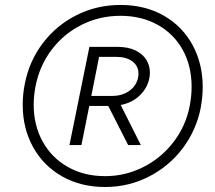

<svg xmlns="http://www.w3.org/2000/svg" viewBox="-20 -748 870 776"><path d="M341.3 -558.6H454.1Q498 -558.6 527.6 -544.2Q557.1 -529.8 571.5 -506.1Q585.9 -482.4 585.9 -454.1Q585.9 -443.8 583.5 -431.6Q576.2 -393.6 545.9 -363.3Q515.6 -333 467.8 -323.7L549.3 -161.6H498L417.5 -319.8H340.8L309.1 -161.6H260.7ZM71.8 -323.7Q71.8 -367.2 80.1 -408.2Q97.7 -500.5 152.8 -573.2Q208 -646 289.8 -687Q371.6 -728 466.8 -728Q566.9 -728 642.3 -684.6Q717.8 -641.1 758.5 -565.7Q799.3 -490.2 799.3 -396Q799.3 -356.4 791 -311Q772.9 -220.7 717.8 -147.9Q662.6 -75.2 580.8 -33.7Q499 7.8 404.8 7.8Q306.6 7.8 231 -35.2Q155.3 -78.1 113.5 -153.8Q71.8 -229.5 71.8 -323.7ZM746.6 -319.3Q754.4 -358.4 754.4 -397.5Q754.4 -481.4 718.5 -546.4Q682.6 -611.3 617.2 -647.7Q551.8 -684.1 466.8 -684.1Q382.8 -684.1 310.3 -647.9Q237.8 -611.8 188.7 -546.9Q139.6 -481.9 123.5 -398.9Q116.2 -360.4 116.2 -324.2Q116.2 -241.7 152.3 -176Q188.5 -110.4 254.2 -73.2Q319.8 -36.1 404.8 -36.1Q486.8 -36.1 559.3 -72.8Q631.8 -109.4 681.4 -174.1Q731 -238.8 746.6 -319.3ZM433.6 -360.4Q474.6 -360.4 503.2 -381.1Q531.7 -401.9 538.1 -434.6Q539.6 -442.9 539.6 -450.2Q539.6 -481.4 515.4 -499.8Q491.2 -518.1 450.2 -518.1H380.4L349.1 -360.4Z"/></svg>

Font: Reddit Sans Chocolate Light
Style: Italic
Weight: 300
Italic angle: -11.25°
Designer: Stephen Hutchings
Version: Version 1.013